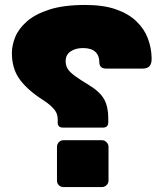

<svg xmlns="http://www.w3.org/2000/svg" viewBox="-20 -755 658 775"><path d="M234 -240Q213 -240 213 -260V-273Q213 -286 208.5 -297.5Q204 -309 189 -324Q174 -339 142 -359Q83 -399 55.5 -440.5Q28 -482 28 -541Q28 -572 41.5 -605.5Q55 -639 88.5 -668.5Q122 -698 179.5 -716.5Q237 -735 324 -735Q397 -735 447.5 -717.5Q498 -700 530 -669.5Q562 -639 576.5 -601Q591 -563 592 -522Q593 -500 584.5 -489Q576 -478 554 -478H411Q395 -478 388 -484.5Q381 -491 381 -504Q381 -531 364.5 -546Q348 -561 315 -561Q285 -561 265 -547.5Q245 -534 245 -508Q245 -492 252.5 -478.5Q260 -465 281 -449.5Q302 -434 340 -411Q384 -384 400.5 -354Q417 -324 417 -279V-262Q417 -240 396 -240ZM236 0Q225 0 217.5 -7.5Q210 -15 210 -26V-162Q210 -173 217.5 -181Q225 -189 236 -189H392Q402 -189 410 -181Q418 -173 418 -162V-26Q418 -15 410 -7.5Q402 0 392 0Z"/></svg>

Font: Rubik ExtraBold
Style: Regular
Weight: 800
Designer: Hubert and Fischer
Foundry: Hubert and Fischer
Version: Version 2.300;gftools[0.9.30]